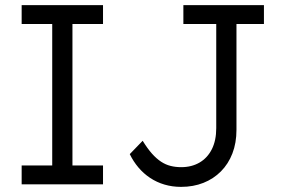

<svg xmlns="http://www.w3.org/2000/svg" viewBox="-20 -720 1101 750"><path d="M64.6 0V-73.7H184V-626.3H64.6V-700H382.4V-626.3H263V-73.7H382.4V0ZM687.1 10Q653.1 10 622.6 1Q592.1 -8 566.5 -25Q540.8 -42 520.8 -65.7Q500.8 -89.3 486.9 -118L537.3 -170.1Q556 -139.8 573.6 -119.9Q591.3 -100.1 609.2 -88.4Q627 -76.7 646.4 -71.9Q665.8 -67 687.8 -67Q728.5 -67 759.4 -85Q790.3 -103 807.5 -137.1Q824.7 -171.2 824.7 -219.6V-626.3H696.3V-700H1011V-626.3H903.7V-213Q903.7 -161.6 887.8 -120.6Q872 -79.6 843 -50.5Q814 -21.3 774.6 -5.7Q735.1 10 687.1 10Z"/></svg>

Font: Lexend Medium
Style: Regular
Weight: 500
Designer: Bonnie Shaver-Troup, Thomas Jockin
Foundry: Lexend
Version: Version 1.005